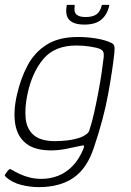

<svg xmlns="http://www.w3.org/2000/svg" viewBox="-25 -630 539 789"><path d="M45 -242Q60 -308 88.5 -361.5Q117 -415 167 -446.5Q217 -478 295 -478Q333 -478 370 -472Q407 -466 432 -454Q442 -450 444.5 -441Q447 -432 445 -413Q438 -346 419.5 -244Q401 -142 361 -24Q333 62 277 100.5Q221 139 134 139Q100 139 63 130Q26 121 0 98Q-5 93 -5 91Q-5 89 -4 87Q-2 84 0.5 80.5Q3 77 5.5 73.5Q8 70 11 68Q13 65 16 65Q19 65 20 66Q37 76 56 85Q75 94 97.5 99.5Q120 105 146 105Q181 105 213.5 92.5Q246 80 273 52.5Q300 25 318 -19Q318 -21 319 -22.5Q320 -24 320 -26Q322 -33 316.5 -32.5Q311 -32 303 -30Q277 -24 245.5 -18Q214 -12 185 -12Q118 -12 82 -40.5Q46 -69 37.5 -121Q29 -173 45 -242ZM88 -244Q76 -187 80.5 -143Q85 -99 114 -74.5Q143 -50 201 -50Q228 -50 255 -53.5Q282 -57 305 -65Q319 -70 329.5 -78Q340 -86 342 -94Q353 -127 362 -167.5Q371 -208 379 -250.5Q387 -293 392.5 -330Q398 -367 401 -394Q402 -401 401 -411Q400 -421 388 -428Q375 -434 346.5 -438.5Q318 -443 289 -443Q200 -443 153.5 -388Q107 -333 88 -244ZM322 -529Q279 -529 260.5 -547.5Q242 -566 249 -606Q249 -609 250 -609.5Q251 -610 254 -610H278Q281 -610 281.5 -609.5Q282 -609 282 -606Q278 -580 289.5 -570Q301 -560 327 -560Q354 -560 370 -570Q386 -580 393 -607Q393 -609 393.5 -609.5Q394 -610 397 -610H422Q423 -610 423.5 -609.5Q424 -609 424 -606Q415 -569 391 -549Q367 -529 322 -529Z"/></svg>

Font: Glory Thin ExtraLight
Style: Italic
Weight: 250
Italic angle: -12°
Version: Version 1.011